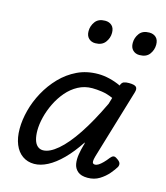

<svg xmlns="http://www.w3.org/2000/svg" viewBox="-119 -886 861 995"><g transform="rotate(15 311.5 -389.0)"><path d="M157 17Q121 17 94 -2Q67 -21 52.5 -56.5Q38 -92 38 -140Q38 -187 51.5 -239Q65 -291 92 -340.5Q119 -390 158 -430.5Q197 -471 247 -495Q297 -519 359 -519Q388 -519 419.5 -511.5Q451 -504 481 -490L482 -494Q487 -507 497 -511Q507 -515 524 -515Q554 -515 563 -506Q572 -497 566 -477L454 -103Q449 -85 449 -76Q449 -67 453 -64Q457 -61 462 -61Q472 -61 482 -67.5Q492 -74 504 -86Q516 -98 529 -115Q537 -125 545 -127Q553 -129 564 -121Q580 -111 583.5 -101.5Q587 -92 582 -81Q573 -65 553.5 -42Q534 -19 506.5 -2Q479 15 443 15Q408 15 390 -0.5Q372 -16 368 -39.5Q364 -63 368.5 -90.5Q373 -118 380 -142Q382 -146 382.5 -150Q383 -154 383 -159Q344 -100 305 -61Q266 -22 228.5 -2.5Q191 17 157 17ZM129 -155Q129 -127 135 -106Q141 -85 153.5 -74Q166 -63 183 -63Q218 -63 262 -100.5Q306 -138 353.5 -209.5Q401 -281 450 -384L460 -418Q428 -432 399.5 -436Q371 -440 348 -440Q307 -440 272.5 -421.5Q238 -403 211.5 -372Q185 -341 166.5 -303Q148 -265 138.5 -226.5Q129 -188 129 -155ZM301 -669Q280 -669 266 -682.5Q252 -696 252 -721Q252 -749 269 -772Q286 -795 322 -795Q344 -795 358 -782Q372 -769 372 -743Q372 -715 354.5 -692Q337 -669 301 -669ZM538 -669Q517 -669 503 -682.5Q489 -696 489 -721Q489 -749 506 -772Q523 -795 559 -795Q581 -795 595 -782Q609 -769 609 -743Q609 -715 592 -692Q575 -669 538 -669Z"/></g></svg>

Font: Playwrite AU SA
Style: Regular
Weight: 400
Designer: Veronika Burian, José Scaglione
Foundry: TypeTogether
Version: Version 1.002